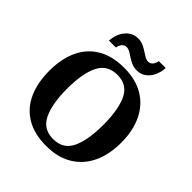

<svg xmlns="http://www.w3.org/2000/svg" viewBox="-245 -1098 1277 1277"><g transform="rotate(45 393.5 -459.5)"><path d="M394 10Q280 10 204.5 -36Q129 -82 92 -165Q55 -248 55 -359Q55 -470 92.5 -552Q130 -634 205.5 -679.5Q281 -725 395 -725Q503 -725 578.5 -679.5Q654 -634 693 -551.5Q732 -469 732 -358Q732 -247 693 -164.5Q654 -82 578.5 -36Q503 10 394 10ZM394 -55Q488 -55 526 -135Q564 -215 564 -358Q564 -501 526 -580.5Q488 -660 395 -660Q301 -660 262 -580.5Q223 -501 223 -358Q223 -215 262 -135Q301 -55 394 -55ZM465 -771Q438 -771 416 -780.5Q394 -790 375.5 -802.5Q357 -815 340.5 -824.5Q324 -834 308 -834Q286 -834 274 -817.5Q262 -801 259 -781H194Q196 -822 212.5 -855.5Q229 -889 256.5 -909Q284 -929 320 -929Q347 -929 369 -919.5Q391 -910 409.5 -897.5Q428 -885 444.5 -875.5Q461 -866 476 -866Q498 -866 510 -882.5Q522 -899 525 -919H590Q588 -879 572 -845Q556 -811 528.5 -791Q501 -771 465 -771Z"/></g></svg>

Font: Noto Serif
Style: Bold
Weight: 700
Designer: Monotype Design Team
Foundry: Monotype Imaging Inc.
Version: Version 2.014